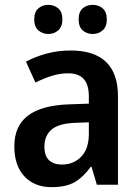

<svg xmlns="http://www.w3.org/2000/svg" viewBox="-20 -761 577 791"><path d="M270 -553Q466 -553 466 -364V0H379L357 -74H354Q323 -31 287.5 -10.5Q252 10 192 10Q122 10 80.5 -34.5Q39 -79 39 -158Q39 -242 95 -284.5Q151 -327 262 -331L346 -334V-363Q346 -413 324.5 -436Q303 -459 262 -459Q227 -459 193.5 -448.5Q160 -438 126 -421L87 -507Q126 -528 173 -540.5Q220 -553 270 -553ZM289 -255Q220 -252 191.5 -226.5Q163 -201 163 -157Q163 -118 182.5 -100.5Q202 -83 235 -83Q283 -83 314.5 -115.5Q346 -148 346 -209V-257ZM121 -681Q121 -712 138 -726.5Q155 -741 179 -741Q203 -741 220 -726.5Q237 -712 237 -681Q237 -651 220 -636Q203 -621 179 -621Q155 -621 138 -636Q121 -651 121 -681ZM304 -681Q304 -712 320.5 -726.5Q337 -741 362 -741Q386 -741 403 -726.5Q420 -712 420 -681Q420 -651 403 -636Q386 -621 362 -621Q337 -621 320.5 -636Q304 -651 304 -681Z"/></svg>

Font: Noto Sans Sinhala UI SemiCondensed SemiBold
Style: Regular
Weight: 600
Width: 4
Designer: Jelle Bosma - Monotype Design Team
Foundry: Monotype Imaging Inc.
Version: Version 2.006; ttfautohint (v1.8.4.7-5d5b)